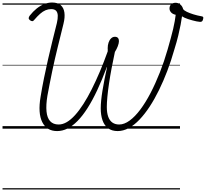

<svg xmlns="http://www.w3.org/2000/svg" viewBox="-20 -1018 1629 1519"><path d="M432 19Q350 19 314.5 -51.5Q279 -122 301 -252Q313 -326 328 -399.5Q343 -473 359.5 -546Q376 -619 394 -691.5Q412 -764 430 -836Q438 -870 437 -895Q436 -920 423.5 -933Q411 -946 385 -946Q362 -946 340.5 -937Q319 -928 297.5 -909Q276 -890 252 -862Q244 -851 236 -850.5Q228 -850 217 -858Q207 -866 207 -874.5Q207 -883 215 -894Q241 -927 269.5 -950Q298 -973 329 -985.5Q360 -998 392 -998Q436 -998 460 -977.5Q484 -957 489.5 -919Q495 -881 482 -829Q471 -784 459.5 -737.5Q448 -691 436.5 -644.5Q425 -598 414 -550Q403 -502 393 -454Q383 -406 373.5 -357.5Q364 -309 355 -260Q343 -187 348 -136Q353 -85 377 -59Q401 -33 444 -33Q476 -33 508.5 -52Q541 -71 574 -107.5Q607 -144 640 -195.5Q673 -247 705.5 -311.5Q738 -376 770 -451.5Q802 -527 832 -611Q833 -620 832.5 -625.5Q832 -631 832 -637Q832 -661 839 -681.5Q846 -702 859 -714.5Q872 -727 889 -727Q905 -727 913 -718Q921 -709 921 -693Q921 -676 912 -652.5Q903 -629 889 -607Q875 -542 863 -478.5Q851 -415 842.5 -357.5Q834 -300 829.5 -252Q825 -204 825 -172Q825 -126 836 -95Q847 -64 869 -48.5Q891 -33 923 -33Q963 -33 1005.5 -64Q1048 -95 1090 -151Q1132 -207 1171 -282Q1210 -357 1244.5 -444.5Q1279 -532 1306 -626Q1320 -675 1331 -715.5Q1342 -756 1350 -789.5Q1358 -823 1362.5 -850.5Q1367 -878 1370 -901Q1346 -906 1333.5 -920Q1321 -934 1321 -951Q1321 -971 1334 -983.5Q1347 -996 1369 -996Q1390 -996 1406.5 -982.5Q1423 -969 1429 -946Q1436 -935 1458 -924.5Q1480 -914 1510.5 -904.5Q1541 -895 1575 -889Q1585 -888 1587.5 -882.5Q1590 -877 1587 -868Q1585 -855 1578.5 -849.5Q1572 -844 1562 -845Q1550 -846 1534.5 -849Q1519 -852 1501.5 -857Q1484 -862 1468 -867Q1452 -872 1439.5 -878Q1427 -884 1420 -889Q1416 -859 1409 -822.5Q1402 -786 1390.5 -737.5Q1379 -689 1358 -622Q1334 -537 1303.5 -457Q1273 -377 1238 -305.5Q1203 -234 1164 -174.5Q1125 -115 1083.5 -71.5Q1042 -28 998.5 -4.5Q955 19 911 19Q865 19 835 -3.5Q805 -26 791 -66.5Q777 -107 777 -161Q777 -189 780.5 -224.5Q784 -260 791 -302.5Q798 -345 807 -391.5Q816 -438 827 -487H825Q787 -385 749 -304Q711 -223 672 -162Q633 -101 593.5 -61Q554 -21 514 -1Q474 19 432 19ZM0 471H1404V481H0ZM0 -20H1404V0H0ZM0 -505H1404V-500H0ZM0 -991H1404V-981H0Z"/></svg>

Font: Playwrite IE Guides
Style: Regular
Weight: 400
Designer: Veronika Burian, José Scaglione
Foundry: TypeTogether
Version: Version 1.003